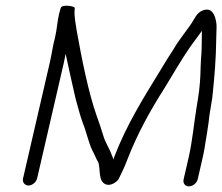

<svg xmlns="http://www.w3.org/2000/svg" viewBox="-20 -655 789 682"><path d="M111.8 -21 207.2 -434C209.5 -444 211.5 -454 213.1 -464C220.5 -427.6 241 -336.8 248.4 -305C257.7 -272.8 264.2 -244.1 274.9 -216C287.2 -186.4 294.4 -148.3 307.9 -121C316 -106.3 321.4 -90.8 329.8 -77C337.3 -48.9 328.7 -11.2 356 0C373.1 6.2 393.2 -7.1 401.4 -19C411.4 -39.7 421.6 -59.3 432.3 -88C467.9 -180.4 515.2 -265 563.7 -341C594.6 -391.2 622.5 -440.4 654.4 -487L695.4 -543C695.5 -543.7 696.1 -544.7 697.1 -546C696.7 -536 696.6 -522.3 696.6 -505C696.7 -465 693.9 -457.7 692.7 -419C692.2 -382 689.7 -343.6 683.2 -304L678.3 -274C668.4 -214.1 663.9 -155.4 649.5 -93L632.2 -18C629 -4.5 637.2 7 650.9 7C664.5 7 679 -4.5 682.2 -18L699.2 -92C702 -104 704.3 -115.3 706.1 -126C712.3 -166 720.5 -209.1 724.3 -248L729.2 -278C731 -288.7 732.6 -298.7 734.1 -308C742 -382.5 747.3 -446.4 748.1 -516C748.3 -555 752.6 -566.7 743.4 -595C735.8 -617 722.3 -625 702.9 -619C677.2 -610.6 671.3 -586.8 655.4 -565L630.6 -531C618.7 -514.7 607.2 -498.9 595.6 -479C580.6 -455.3 565.4 -432.4 549.5 -405C490.8 -309 429.1 -211.8 385.2 -96C383.9 -93.3 382.9 -90.7 382.3 -88C381.2 -94.7 379.4 -100 377 -104C368.2 -129.9 355.3 -145.3 346.9 -173C340.3 -194.9 332.2 -220.2 323.9 -242C294.1 -325.2 269.1 -452.5 252.3 -547C248.6 -574.9 242.4 -596.6 245.5 -626C247.2 -633.4 199.1 -641.4 195.5 -626C194.3 -620.7 192.4 -614 189.9 -606C182.8 -575.4 182.9 -553.8 175.5 -522C168 -495.1 163.7 -462.2 157.2 -434L61.8 -21C58.8 -7.8 67.9 4 81.1 4C94.3 4 108.8 -7.8 111.8 -21Z"/></svg>

Font: HoneyBee
Style: BookIt
Weight: 300
Foundry: Cannot Into Space Fonts
Version: Version 0.89